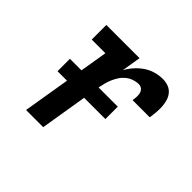

<svg xmlns="http://www.w3.org/2000/svg" viewBox="-127 -691 854 854"><g transform="rotate(45 300.0 -264.0)"><path d="M124 0 195 -428H109V-520H318L303 -429Q314 -450 331 -469Q348 -488 368 -501.5Q388 -515 411 -521.5Q434 -528 457 -528Q475 -528 491.5 -522Q508 -516 519 -503Q530 -490 535 -473Q540 -456 541 -438.5Q542 -421 540.5 -403Q539 -385 536 -366H428Q430 -378 430.5 -389.5Q431 -401 428.5 -411.5Q426 -422 417.5 -429Q409 -436 397 -436Q382 -436 366 -430.5Q350 -425 336.5 -414Q323 -403 314 -389Q305 -375 298.5 -360Q292 -345 288 -329Q284 -313 281 -298L232 0ZM101 -221V-299H402V-221Z"/></g></svg>

Font: Iosevka Etoile Semibold
Style: Italic
Weight: 600
Italic angle: -9°
Designer: Belleve Invis
Foundry: Belleve Invis
Version: Version 22.1.2; ttfautohint (v1.8.4)